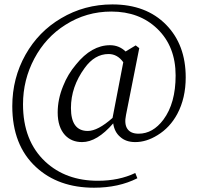

<svg xmlns="http://www.w3.org/2000/svg" viewBox="-20 -708 920 892"><path d="M417 164.1Q251 164.1 147.5 68.4Q37.1 -33.2 37.1 -214.8Q37.1 -344.7 98.6 -454.1Q159.2 -561.5 263.7 -623Q372.1 -687.5 502 -687.5Q659.2 -687.5 752 -592.8Q842.8 -500 842.8 -348.6Q842.8 -252 803.7 -178.7Q769.5 -115.2 711.9 -80.1Q660.2 -47.9 608.4 -47.9Q564.5 -47.9 538.1 -72.3Q511.7 -94.7 505.9 -134.8Q430.7 -47.9 361.3 -47.9Q312.5 -47.9 282.2 -80.1Q248 -117.2 248 -185.5Q248 -247.1 273.4 -308.6Q294.9 -363.3 333 -408.2Q405.3 -498 491.2 -498Q533.2 -498 563.5 -468.8L610.4 -497.1L627 -484.4L565.4 -173.8Q556.6 -131.8 571.8 -109.4Q586.9 -86.9 624 -86.9Q690.4 -86.9 739.3 -152.3Q795.9 -228.5 795.9 -357.4Q795.9 -492.2 710.9 -574.2Q627.9 -654.3 497.1 -654.3Q380.9 -654.3 284.2 -592.8Q192.4 -535.2 139.6 -436Q86.9 -336.9 86.9 -223.6Q86.9 -53.7 190.4 43Q286.1 131.8 434.6 131.8Q533.2 131.8 608.4 95.7L618.2 120.1Q531.2 164.1 417 164.1ZM387.7 -99.6Q434.6 -99.6 502.9 -160.2L552.7 -418.9Q525.4 -457 484.4 -457Q419.9 -457 373 -391.6Q309.6 -304.7 309.6 -206.1Q309.6 -99.6 387.7 -99.6Z"/></svg>

Font: Bpmf GenYo Min R
Style: R
Weight: 400
Foundry: But Ko
Version: Version 1.320